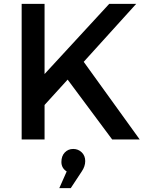

<svg xmlns="http://www.w3.org/2000/svg" viewBox="-20 -720 758 991"><path d="M401.9 165 345.2 251H286.1L324.2 165Q296.9 147.5 296.9 116.2Q296.9 85 314.5 66.9Q332 48.8 357.9 48.8Q383.8 48.8 401.9 66.4Q419.9 84 419.9 111.3Q419.9 138.7 401.9 165ZM91.8 0V-700.2H210V-337.9L543.9 -700.2H683.1L412.1 -400.9L701.2 0H559.1L329.1 -309.1L210 -178.2V0Z"/></svg>

Font: TruenoRg
Style: Book
Weight: 400
Designer: Julieta Ulanovsky
Foundry: Julieta Ulanovsky
Version: Version 3.001b